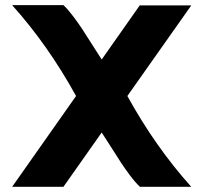

<svg xmlns="http://www.w3.org/2000/svg" viewBox="-20 -724 787 742"><path d="M26.9 -2 273.9 -353Q165.5 -549.8 26.9 -704.1H225.1Q241.7 -689 262.7 -661.1Q283.7 -633.3 298.6 -610.4Q313.5 -587.4 338.1 -548.6Q362.8 -509.8 373 -494.1L520 -703.1H719.2L472.2 -353Q580.6 -156.2 719.2 -2H521Q504.4 -17.1 483.4 -44.9Q462.4 -72.8 447.5 -95.7Q432.6 -118.7 408 -157.5Q383.3 -196.3 373 -211.9L225.1 -2Z"/></svg>

Font: Hussar Preview
Style: Bold
Weight: 700
Foundry: Cannot Into Space Fonts, PlusOne Fonts
Version: Version 2.29RC2 "Millennial"